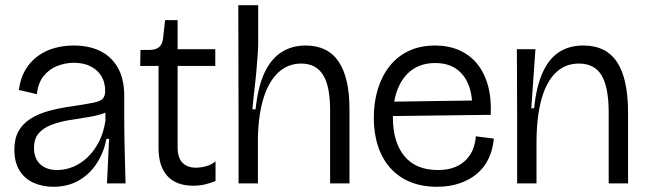

<svg xmlns="http://www.w3.org/2000/svg" viewBox="-20 -701 2473 734"><path d="M184 13Q143 13 109 -2Q75 -17 55 -48.5Q35 -80 35 -129Q35 -171 50.5 -199Q66 -227 95 -246Q124 -265 165 -276.5Q206 -288 258 -295Q311 -303 337.5 -308.5Q364 -314 373 -324Q382 -334 382 -353Q382 -403 349 -432Q316 -461 262 -461Q231 -461 200.5 -449.5Q170 -438 148 -412Q126 -386 121 -341L52 -357Q58 -402 77 -434Q96 -466 125 -487Q154 -508 189 -517.5Q224 -527 262 -527Q319 -527 362 -506.5Q405 -486 430 -443Q455 -400 455 -333V-227Q455 -190 456 -151.5Q457 -113 458 -74.5Q459 -36 460 0H389Q391 -44 393 -85Q395 -126 397 -170H387Q377 -119 350.5 -77.5Q324 -36 282 -11.5Q240 13 184 13ZM199 -51Q230 -51 260 -63.5Q290 -76 315.5 -100.5Q341 -125 358.5 -159.5Q376 -194 383 -239V-285L410 -290Q397 -274 370 -265.5Q343 -257 309 -252Q275 -247 240.5 -241Q206 -235 176 -223.5Q146 -212 128 -191.5Q110 -171 110 -135Q110 -96 133.5 -73.5Q157 -51 199 -51Z M719 9Q654 9 620 -28Q586 -65 586 -136V-449H516L517 -510H553Q579 -511 590.5 -523Q602 -535 604 -559L611 -624H659V-513H803V-449H659V-138Q659 -98 677.5 -79Q696 -60 729 -60Q748 -60 768 -65.5Q788 -71 804 -84V-9Q782 0 761.5 4.5Q741 9 719 9Z M892 0V-240L891 -681H967V-535Q967 -517 965 -489.5Q963 -462 960 -428Q957 -394 952.5 -357Q948 -320 945 -283H957Q966 -369 991 -422.5Q1016 -476 1056 -501.5Q1096 -527 1148 -527Q1233 -527 1274.5 -465.5Q1316 -404 1316 -284V0H1242V-278Q1242 -373 1214.5 -415.5Q1187 -458 1132 -458Q1080 -458 1043.5 -423.5Q1007 -389 987.5 -326Q968 -263 966 -177V0Z M1651 13Q1593 13 1548 -5.5Q1503 -24 1472 -59Q1441 -94 1425 -142.5Q1409 -191 1409 -251Q1409 -309 1424 -359Q1439 -409 1468.5 -447Q1498 -485 1542 -506Q1586 -527 1644 -527Q1694 -527 1734.5 -509.5Q1775 -492 1803 -458.5Q1831 -425 1845 -375.5Q1859 -326 1856 -262L1454 -257V-312L1805 -317L1785 -282Q1787 -337 1771 -377Q1755 -417 1723 -438.5Q1691 -460 1644 -460Q1592 -460 1556 -434.5Q1520 -409 1501 -362Q1482 -315 1482 -253Q1482 -157 1526 -104Q1570 -51 1654 -51Q1694 -51 1721.5 -63Q1749 -75 1766 -94.5Q1783 -114 1790.5 -137Q1798 -160 1799 -180L1868 -171Q1864 -129 1848 -95Q1832 -61 1803.5 -37Q1775 -13 1736.5 0Q1698 13 1651 13Z M1957 0V-258L1956 -513H2027L2011 -287H2022Q2030 -368 2053.5 -421.5Q2077 -475 2116 -501Q2155 -527 2210 -527Q2297 -527 2339 -463.5Q2381 -400 2381 -270V0H2307V-270Q2307 -367 2280 -412.5Q2253 -458 2193 -458Q2141 -458 2105 -423.5Q2069 -389 2050.5 -323.5Q2032 -258 2031 -163V0Z"/></svg>

Font: Bricolage Grotesque 72pt Light
Style: Regular
Weight: 300
Designer: Mathieu Triay
Foundry: Atelier Triay
Version: Version 1.001;gftools[0.9.33.dev8+g029e19f]